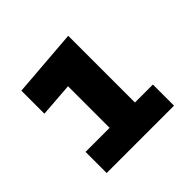

<svg xmlns="http://www.w3.org/2000/svg" viewBox="-115 -853 643 643"><g transform="rotate(-45 206.5 -532.0)"><path d="M49 -424H163V-621L42 -612V-721L283 -740V-424H368V-324H49Z"/></g></svg>

Font: Changa ExtraBold
Style: Regular
Weight: 800
Designer: Eduardo Rodriguez Tunni
Foundry: Eduardo Rodriguez Tunni
Version: Version 2.002; ttfautohint (v1.5) -l 8 -r 50 -G 220 -x 14 -H